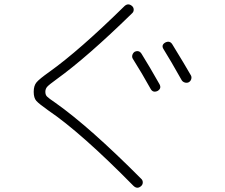

<svg xmlns="http://www.w3.org/2000/svg" viewBox="-20 -804 1040 887"><path d="M633.8 -555.7Q669.9 -498 716.8 -415Q727.5 -395.5 708 -383.8Q686.5 -374 675.8 -393.6Q635.7 -465.8 593.8 -532.2Q588.9 -540 591.3 -549.3Q593.8 -558.6 601.6 -564.5Q622.1 -574.2 633.8 -555.7ZM819.3 -433.6Q766.6 -527.3 735.4 -577.1Q723.6 -595.7 743.2 -607.4Q764.6 -618.2 776.4 -598.6Q836.9 -500 862.3 -455.1Q866.2 -447.3 863.3 -438Q860.4 -428.7 851.6 -423.8Q842.8 -419.9 833.5 -422.9Q824.2 -425.8 819.3 -433.6ZM203.1 -293.9Q160.2 -324.2 147.9 -337.9Q135.7 -351.6 135.7 -379.9Q135.7 -408.2 148.9 -423.8Q162.1 -439.5 209 -472.7Q345.7 -570.3 555.7 -776.4Q572.3 -791 589.8 -776.4Q597.7 -769.5 597.7 -759.3Q597.7 -749 589.8 -742.2Q382.8 -540 242.2 -438.5Q207 -413.1 198.2 -403.3Q189.5 -393.6 189.5 -379.9Q189.5 -366.2 196.8 -358.4Q204.1 -350.6 237.3 -328.1Q394.5 -216.8 631.8 21.5Q639.6 28.3 639.6 38.6Q639.6 48.8 631.8 55.7Q614.3 71.3 596.7 54.7Q355.5 -190.4 203.1 -293.9Z"/></svg>

Font: Rounded-X Mgen+ 2m light
Style: Regular
Weight: 200
Designer: [Source Han Sans]
Ryoko NISHIZUKA  (kana & ideographs); Paul D. Hunt (Latin, Greek & Cyrillic); Wenlong ZHANG  (bopomofo
Version: Version 1.059.20150602